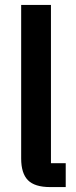

<svg xmlns="http://www.w3.org/2000/svg" viewBox="-20 -760 308 780"><path d="M184 0Q121 0 93.5 -28Q66 -56 66 -116V-740H187V-97H247V0Z"/></svg>

Font: IBM Plex Sans Cond SmBld
Style: Regular
Weight: 600
Width: 3
Designer: Mike Abbink, Paul van der Laan, Pieter van Rosmalen
Foundry: Bold Monday
Version: Version 1.3